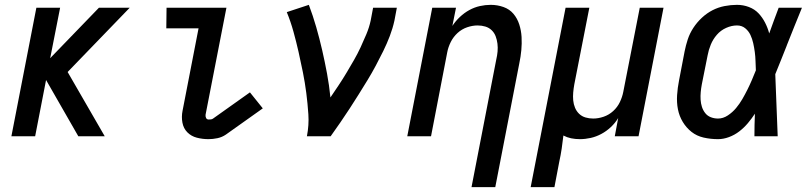

<svg xmlns="http://www.w3.org/2000/svg" viewBox="-20 -562 3340 792"><path d="M303 0 170 -232 125 0H27L130 -530H228L187 -322L388 -530H515L259 -265L412 0Z M840 12Q815 12 792 6Q769 0 753 -16Q737 -32 732.5 -56Q728 -80 733 -105L799 -445H666L667 -530H914L828 -89Q827 -82 830 -75.5Q833 -69 841 -69Q845 -69 850 -69.5Q855 -70 859 -73L1011 -181L1064 -115L912 -7Q896 4 877 8Q858 12 840 12Z M1246 0Q1255 -46 1252 -90.5Q1249 -135 1243.5 -178Q1238 -221 1229.5 -263.5Q1221 -306 1211.5 -348Q1202 -390 1190.5 -431.5Q1179 -473 1163 -512L1254 -542Q1271 -497 1284.5 -450Q1298 -403 1309 -355Q1320 -307 1329 -258.5Q1338 -210 1343 -160Q1360 -185 1377 -210.5Q1394 -236 1409.5 -262Q1425 -288 1440 -314Q1455 -340 1467.5 -367Q1480 -394 1491.5 -421.5Q1503 -449 1509 -477L1519 -530H1617L1607 -477Q1600 -445 1588 -413.5Q1576 -382 1561 -351.5Q1546 -321 1530 -291Q1514 -261 1496 -231.5Q1478 -202 1459.5 -172.5Q1441 -143 1422.5 -114.5Q1404 -86 1384 -57Q1364 -28 1344 0Z M1925 210 2027 -316Q2031 -333 2032.5 -349.5Q2034 -366 2032 -382Q2030 -398 2024.5 -412.5Q2019 -427 2008 -437.5Q1997 -448 1982 -452.5Q1967 -457 1950 -457Q1929 -457 1907 -449.5Q1885 -442 1867.5 -426Q1850 -410 1839.5 -389Q1829 -368 1825 -347L1758 0H1660L1763 -530H1861L1846 -455Q1859 -475 1877 -492Q1895 -509 1916 -520.5Q1937 -532 1959.5 -537Q1982 -542 2004 -542Q2032 -542 2057 -533Q2082 -524 2098 -505Q2114 -486 2122 -461Q2130 -436 2131.5 -409.5Q2133 -383 2130.5 -355.5Q2128 -328 2122 -300L2023 210Z M2169 210 2313 -530H2411L2349 -214Q2346 -197 2344.5 -180.5Q2343 -164 2344.5 -148Q2346 -132 2352 -117.5Q2358 -103 2369 -92.5Q2380 -82 2395 -77.5Q2410 -73 2427 -73Q2448 -73 2470 -80.5Q2492 -88 2509.5 -104Q2527 -120 2537 -141Q2547 -162 2551 -183L2619 -530H2717L2614 0H2516L2530 -75Q2518 -55 2500 -38Q2482 -21 2460.5 -9.5Q2439 2 2416.5 7Q2394 12 2372 12Q2353 12 2336 8.5Q2319 5 2304 -3Q2301 24 2297 51Q2293 78 2287 105L2267 210Z M2942 12Q2911 12 2882.5 5.5Q2854 -1 2832.5 -18Q2811 -35 2796.5 -59Q2782 -83 2776.5 -111Q2771 -139 2773 -169.5Q2775 -200 2781 -230L2804 -350Q2809 -375 2817 -399.5Q2825 -424 2840 -447Q2855 -470 2875.5 -489Q2896 -508 2919.5 -520Q2943 -532 2969 -537Q2995 -542 3020 -542Q3046 -542 3069.5 -533Q3093 -524 3109 -507Q3125 -490 3136 -468.5Q3147 -447 3153 -424Q3162 -450 3172 -476.5Q3182 -503 3192 -530H3288Q3272 -491 3256.5 -452.5Q3241 -414 3226 -376L3225 -373Q3213 -343 3201.5 -314Q3190 -285 3178 -256Q3181 -192 3183 -128Q3185 -64 3188 0H3092Q3092 -23 3092.5 -46.5Q3093 -70 3094 -93Q3081 -73 3065 -54Q3049 -35 3029.5 -20Q3010 -5 2987 3.5Q2964 12 2942 12ZM2942 -73Q2963 -73 2982.5 -86Q3002 -99 3016.5 -116.5Q3031 -134 3042 -153Q3053 -172 3063 -192Q3073 -212 3081.5 -232Q3090 -252 3098 -272Q3097 -291 3096.5 -310Q3096 -329 3093.5 -347.5Q3091 -366 3087 -384Q3083 -402 3075.5 -418Q3068 -434 3054 -445.5Q3040 -457 3020 -457Q2998 -457 2975.5 -447Q2953 -437 2937 -418.5Q2921 -400 2912 -378Q2903 -356 2899 -334L2875 -214Q2872 -198 2870.5 -182Q2869 -166 2870 -150.5Q2871 -135 2875.5 -121Q2880 -107 2889 -95.5Q2898 -84 2912 -78.5Q2926 -73 2942 -73Z"/></svg>

Font: Lode Dark Term
Style: Bold Italic
Weight: 700
Italic angle: -11°
Monospace: yes
Designer: Belleve Invis
Foundry: Belleve Invis
Version: Version 29.2.0